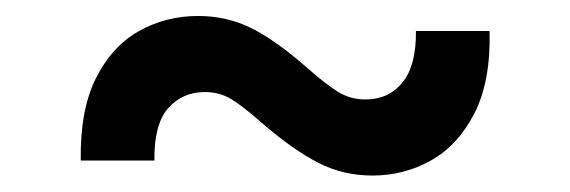

<svg xmlns="http://www.w3.org/2000/svg" viewBox="-20 -408 707 238"><path d="M80.1 -209Q79.1 -271.5 98.9 -311Q118.7 -350.6 152.1 -369.4Q185.5 -388.2 225.6 -388.2Q260.7 -388.2 290.8 -373.5Q320.8 -358.9 360.4 -324.2Q384.3 -303.2 399.4 -293.9Q414.6 -284.7 433.1 -284.7Q461.9 -284.7 479 -305.9Q496.1 -327.1 495.6 -369.6H586.9Q588.4 -307.1 568.1 -267.6Q547.9 -228 514.4 -209.2Q481 -190.4 441.9 -190.4Q405.3 -190.4 374.8 -206.1Q344.2 -221.7 306.6 -253.9Q281.7 -275.9 267.1 -284.9Q252.4 -293.9 233.9 -293.9Q206.5 -293.9 188.7 -274.2Q170.9 -254.4 171.4 -209Z"/></svg>

Font: Inter Medium
Style: Regular
Weight: 500
Designer: Rasmus Andersson
Foundry: rsms
Version: Version 4.001;git-9221beed3